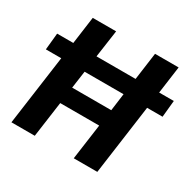

<svg xmlns="http://www.w3.org/2000/svg" viewBox="-161 -921 1108 1094"><g transform="rotate(30 392.5 -373.5)"><path d="M197.8 0H44.2L107.6 -458H6.4L17.2 -567.7H123.5L148 -747H301.8L276.2 -567.7H533.3L557.8 -747H713L688.4 -567.7H784.8L774.1 -458H672.5L609.3 0H454.2L486.7 -233.8H230.3ZM261.2 -458 245.2 -344.1H502.4L517.5 -458Z"/></g></svg>

Font: Merriweather Sans Variable Regular
Style: Italic
Weight: 300
Italic angle: -8°
Designer: Eben Sorkin
Foundry: Eben Sorkin
Version: Version 2.001